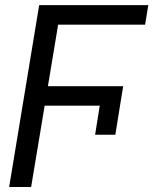

<svg xmlns="http://www.w3.org/2000/svg" viewBox="-20 -748 624 768"><path d="M470.7 -391.6 441.4 -209H360.4L389.6 -391.6ZM225.6 -727.5 104.5 0H16.6L136.7 -727.5ZM472.7 -403.3 460 -325.2H148.4L161.1 -403.3ZM573.2 -727.5 560.5 -649.4H202.1L214.8 -727.5Z"/></svg>

Font: Inter Tight
Style: Italic
Weight: 400
Italic angle: -9.39999°
Designer: Rasmus Andersson
Foundry: rsms
Version: Version 3.002